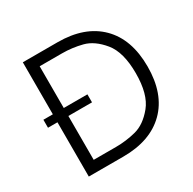

<svg xmlns="http://www.w3.org/2000/svg" viewBox="-155 -859 1025 1020"><g transform="rotate(-30 358.0 -349.5)"><path d="M50 -381H108V-700H321Q487 -700 579 -608.5Q671 -517 671 -350Q671 -182 578.5 -90.5Q486 1 320 1H108V-332H50ZM175 -63H312Q374 -63 434.5 -78.5Q495 -94 547 -157.5Q599 -221 599 -350Q599 -479 547 -542.5Q495 -606 434.5 -621.5Q374 -637 312 -637H175V-381H320V-332H175Z"/></g></svg>

Font: Lopes Sans Light
Style: Regular
Weight: 300
Designer: Gabriel Lam, Diego Maldonado
Foundry: TypeRant, Foresti Design
Version: Version 4.000